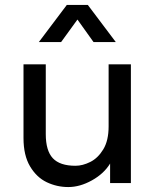

<svg xmlns="http://www.w3.org/2000/svg" viewBox="-20 -740 624 776"><path d="M509 -480V0H425V-79Q400 -38 351.5 -11Q303 16 256 16Q210 16 169 -3.5Q128 -23 101.5 -67.5Q75 -112 75 -182V-480H165V-198Q165 -131 193.5 -100.5Q222 -70 285 -70Q314 -70 345 -85.5Q376 -101 397.5 -136.5Q419 -172 419 -229V-480ZM448 -570H358L293 -661L227 -570H137L250 -720H335Z"/></svg>

Font: Violet Sans
Style: Regular
Weight: 400
Designer: Calvin Waterman
Foundry: Violet Office
Version: Version 1.013